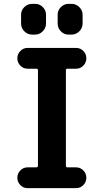

<svg xmlns="http://www.w3.org/2000/svg" viewBox="-20 -980 540 1000"><path d="M376 -108.4Q398.4 -108.4 414.1 -92.3Q429.7 -76.2 429.7 -54.2Q429.7 -32.2 414.1 -16.1Q398.4 0 376 0H124Q101.6 0 85.9 -16.1Q70.3 -32.2 70.3 -54.2Q70.3 -76.2 85.9 -92.3Q101.6 -108.4 124 -108.4H168.9Q177.7 -108.4 177.7 -117.2V-614.3Q177.7 -622.1 168.9 -622.1H124Q101.6 -622.1 85.9 -638.2Q70.3 -654.3 70.3 -676.3Q70.3 -698.2 85.9 -714.4Q101.6 -730.5 124 -730.5H376Q398.4 -730.5 414.1 -714.4Q429.7 -698.2 429.7 -676.3Q429.7 -654.3 414.1 -638.2Q398.4 -622.1 376 -622.1H331.1Q323.2 -622.1 323.2 -614.3V-117.2Q323.2 -108.4 331.1 -108.4ZM352.5 -960Q376 -960 393.1 -942.9Q410.2 -925.8 410.2 -903.3V-857.4Q410.2 -834 393.1 -816.9Q376 -799.8 352.5 -799.8H336.9Q313.5 -799.8 296.9 -816.9Q280.3 -834 280.3 -857.4V-903.3Q280.3 -926.8 297.4 -943.4Q314.5 -960 336.9 -960ZM147.5 -960H163.1Q186.5 -960 203.1 -942.9Q219.7 -925.8 219.7 -903.3V-857.4Q219.7 -834 202.6 -816.9Q185.5 -799.8 163.1 -799.8H147.5Q124 -799.8 106.9 -816.9Q89.8 -834 89.8 -857.4V-903.3Q89.8 -926.8 106.9 -943.4Q124 -960 147.5 -960Z"/></svg>

Font: Rounded Mgen+ 1mn bold
Style: Bold
Weight: 700
Designer: [Source Han Sans]
Ryoko NISHIZUKA  (kana & ideographs); Paul D. Hunt (Latin, Greek & Cyrillic); Wenlong ZHANG  (bopomofo
Version: Version 1.059.20150602